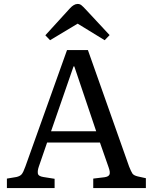

<svg xmlns="http://www.w3.org/2000/svg" viewBox="-20 -954 775 974"><path d="M15 0V-48L63 -56Q81 -60 89.5 -69.5Q98 -79 109 -110L320 -700H426L635 -109Q645 -84 651.5 -74Q658 -64 679 -59L720 -50V0H453V-48L511 -55Q531 -58 535.5 -69Q540 -80 531 -105L487 -231H219L177 -109Q170 -89 172 -74.5Q174 -60 200 -56L257 -47V0ZM239 -288H468L357 -617H353ZM234 -750 210 -775 335 -912Q344 -922 354 -928Q364 -934 374 -934Q385 -934 393 -927.5Q401 -921 415 -906L536 -776L511 -750L374 -834Z"/></svg>

Font: Literata 12pt
Style: Regular
Weight: 400
Designer: Latin by Veronika Burian and Jose Scaglione. Greek by Irene Vlachou. Cyrillic by Vera Evstafieva.
Foundry: TypeTogether
Version: Version 3.002